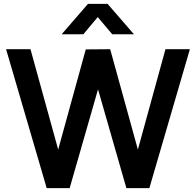

<svg xmlns="http://www.w3.org/2000/svg" viewBox="-20 -975 1016 995"><path d="M537.5 -955H436L299.5 -797.5H412L486.5 -886.5L561.5 -797.5H674ZM341 0 488 -512 635 0H754L964 -720H837.5L694.5 -200L551 -720L424.5 -719L281.5 -200L138 -720H11.5L222 0Z"/></svg>

Font: Hauora
Style: Bold
Weight: 700
Designer: Wayne Shih
Foundry: WCYS
Version: Version 1.001;hotconv 1.0.109;makeotfexe 2.5.65596